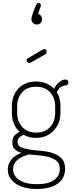

<svg xmlns="http://www.w3.org/2000/svg" viewBox="-20 -1020 486 1277"><path d="M347 -314Q347 -369 313.5 -406Q280 -443 220 -443Q160 -443 127 -406Q94 -369 94 -314V-270Q94 -242 102.5 -218Q111 -194 127.5 -176Q144 -158 167.5 -148Q191 -138 221 -138Q280 -138 313.5 -175Q347 -212 347 -269ZM378 103Q378 67 355 49Q332 31 299 23Q266 15 231 12.5Q196 10 172 7Q152 13 133 21Q114 29 99.5 40.5Q85 52 76 68Q67 84 67 105Q67 150 108.5 177.5Q150 205 226 205Q301 205 339.5 177.5Q378 150 378 103ZM417 -452Q404 -452 387.5 -443Q371 -434 357 -406Q370 -388 376 -364Q382 -340 382 -314V-269Q382 -233 370 -203Q358 -173 336.5 -150.5Q315 -128 285 -115.5Q255 -103 219 -103Q173 -103 137 -124Q122 -117 109.5 -106.5Q97 -96 97 -76Q97 -51 120.5 -40.5Q144 -30 179 -25Q214 -20 255 -16.5Q296 -13 331 -1.5Q366 10 389.5 33.5Q413 57 413 102Q413 167 363 202Q313 237 226 237Q182 237 146.5 228Q111 219 85.5 202Q60 185 46 161.5Q32 138 32 108Q32 85 40 67Q48 49 60.5 35.5Q73 22 89.5 12.5Q106 3 123 -3Q96 -11 79 -26.5Q62 -42 62 -74Q62 -102 75 -117Q88 -132 111 -143Q86 -165 72.5 -197.5Q59 -230 59 -269V-314Q59 -350 70.5 -380Q82 -410 103 -432Q124 -454 154 -466Q184 -478 220 -478Q257 -478 287 -465.5Q317 -453 339 -430Q353 -456 374 -473.5Q395 -491 414 -491Q425 -491 430 -485Q435 -479 435 -471Q435 -462 429.5 -457Q424 -452 417 -452ZM224 -857Q210 -857 199.5 -867.5Q189 -878 189 -893Q189 -899 192 -910.5Q195 -922 199.5 -935.5Q204 -949 210 -963.5Q216 -978 222 -990Q227 -1000 236 -1000Q242 -1000 247 -996Q252 -992 252 -985Q252 -981 251 -979L233 -928Q245 -925 252.5 -915Q260 -905 260 -893Q260 -878 250 -867.5Q240 -857 224 -857ZM185 -604Q180 -601 176 -601Q168 -601 162.5 -606Q157 -611 157 -619Q157 -628 165 -632L267 -692Q271 -694 274 -694Q282 -694 286 -688.5Q290 -683 290 -676Q290 -664 280 -658Z"/></svg>

Font: AkaAcidDosis
Style: ExtraLight
Weight: 250
Designer: Edgar Tolentino, Pablo Impallari, Igino Marini, Aka-Acid
Foundry: Edgar Tolentino, Pablo Impallari, Igino Marini, Aka-Acid
Version: Version 1.007